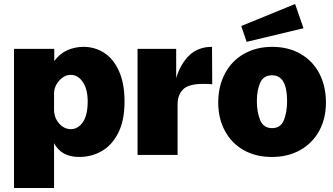

<svg xmlns="http://www.w3.org/2000/svg" viewBox="-20 -774 1663 959"><path d="M50 -530H251V-469Q279 -507 317 -523.5Q355 -540 397 -540Q454 -540 500.5 -510Q547 -480 574.5 -418.5Q602 -357 602 -267Q602 -171 570 -109Q538 -47 487 -18.5Q436 10 376 10Q286 10 250 -59V165H50ZM418 -267Q418 -329 393.5 -364.5Q369 -400 334 -400Q301 -400 275.5 -371Q250 -342 250 -307V-227Q250 -186 275 -157.5Q300 -129 334 -129Q370 -129 394 -164Q418 -199 418 -267Z M667 -530H860V-384Q881 -454 925 -497Q969 -540 1039 -540L1040 -353Q1024 -355 996 -355Q921 -355 894 -327Q867 -299 867 -254V0H667Z M1070 -262Q1070 -344 1104 -407.5Q1138 -471 1199.5 -505.5Q1261 -540 1339 -540Q1421 -540 1482 -504.5Q1543 -469 1575.5 -406Q1608 -343 1608 -262Q1608 -183 1575 -121.5Q1542 -60 1480.5 -25Q1419 10 1338 10Q1257 10 1196.5 -24.5Q1136 -59 1103 -121Q1070 -183 1070 -262ZM1414 -269Q1414 -398 1339 -398Q1296 -398 1279.5 -360.5Q1263 -323 1263 -269Q1263 -214 1279.5 -174Q1296 -134 1339 -134Q1382 -134 1398 -174Q1414 -214 1414 -269ZM1496 -633 1212 -565 1185 -644 1454 -754Z"/></svg>

Font: Morrison Black
Style: Regular
Weight: 900
Designer: Pablo Impallari, Rodrigo Fuenzalida (Modified by Dan O. Williams)
Version: Version 0.03;June 6, 2019;FontCreator 11.5.0.2425 64-bit; tt